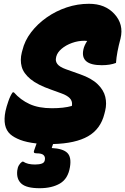

<svg xmlns="http://www.w3.org/2000/svg" viewBox="-20 -740 661 1013"><path d="M349 142Q339 203 296.5 228Q254 253 189 253Q120 253 93 229Q66 205 71 160Q73 143 80 131.5Q87 120 97 113H103Q125 128 165 128Q188 128 202 122.5Q216 117 217 101Q219 87 209.5 78Q200 69 174 69Q162 69 159.5 65Q157 61 160 54Q166 35 173 17Q120 11 86.5 -2Q53 -15 34 -32Q-8 -70 9 -154Q14 -177 24.5 -207Q35 -237 47 -253H53Q88 -213 136 -191Q184 -169 254 -169Q317 -169 359 -181L360 -187Q362 -208 347.5 -222.5Q333 -237 305 -247L250 -267Q178 -292 141 -322.5Q104 -353 94.5 -388Q85 -423 95 -463L98 -474Q110 -525 144 -569.5Q178 -614 226.5 -648Q275 -682 332 -701Q389 -720 449 -720Q493 -720 526 -706.5Q559 -693 583 -667Q634 -612 616 -537Q606 -500 600 -468.5Q594 -437 592 -408Q561 -396 517 -396Q402 -396 420 -479Q424 -499 440 -524Q433 -525 425 -525Q392 -525 360 -513.5Q328 -502 305.5 -483Q283 -464 277 -442L276 -437Q271 -418 282.5 -402.5Q294 -387 327 -375L403 -348Q463 -327 495 -296Q527 -265 535.5 -229Q544 -193 535 -156L531 -140Q511 -59 444.5 -21Q378 17 260 20Q257 27 256 31L253 41Q312 44 335 66.5Q358 89 349 142Z"/></svg>

Font: Recursive Mn Csl St Blk
Style: Italic
Weight: 900
Italic angle: -15°
Monospace: yes
Version: Version 1.079;hotconv 1.0.112;makeotfexe 2.5.65598; ttfautoh